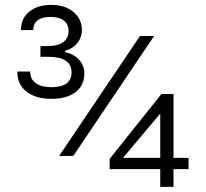

<svg xmlns="http://www.w3.org/2000/svg" viewBox="-20 -723 827 770"><path d="M622.6 -89.9H473.3L622.6 -267.5ZM622.6 -44.7V26.4H675.8V-44.7H736.3V-89.9H675.8V-345.9H627.3L419.8 -85.9V-44.7ZM185.3 -703.4Q131.2 -703.4 97.6 -676.4Q64 -649.4 64 -602.3H113.3Q113.3 -628.5 131.5 -641.9Q149.7 -655.2 183.2 -655.2Q217.1 -655.2 236 -640.5Q255 -625.7 255 -598.1Q255 -569.7 233.5 -554Q212 -538.3 172.4 -538.3H142.2V-495.2H172.4Q266.9 -495.2 266.9 -433.4Q266.9 -373.3 186.3 -373.3Q146.6 -373.3 123.8 -389.3Q101 -405.2 101 -436H49.4Q49.4 -384.3 86.4 -355.5Q123.3 -326.6 185.6 -326.6Q248.3 -326.6 283.3 -353.6Q318.3 -380.7 318.3 -429.5Q318.3 -458.9 298.1 -482.2Q278 -505.5 241.3 -514.1V-519.5Q273.9 -528.8 291.2 -551.4Q308.4 -574.1 308.4 -602.1Q308.4 -647.2 274.3 -675.3Q240.3 -703.4 185.3 -703.4ZM273.9 -97.7 598 -578.6H541.4L217.1 -97.7Z"/></svg>

Font: Estedad-FD VF
Style: Regular
Weight: 100
Designer: Amin Abedi
Version: Version 7.3